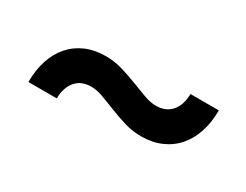

<svg xmlns="http://www.w3.org/2000/svg" viewBox="-35 -549 650 507"><g transform="rotate(30 290.0 -295.5)"><path d="M377.5 -316.5C366.2 -316.5 353.8 -319 340.2 -324C326.8 -329 312.5 -334.4 297.5 -340.2C282.5 -346.1 266.7 -351.5 250 -356.5C233.3 -361.5 216.3 -364 199 -364C176.3 -364 156.1 -360.2 138.2 -352.5C120.4 -344.8 105.3 -333.9 93 -319.8C80.7 -305.6 71.2 -288.6 64.7 -268.8C58.2 -248.9 55 -226.8 55 -202.5H141.5C141.8 -224.8 147.6 -242.5 158.7 -255.5C169.9 -268.5 185.5 -275 205.5 -275C216.8 -275 229.2 -272.5 242.7 -267.5C256.2 -262.5 270.5 -257 285.5 -251C300.5 -245 316.2 -239.5 332.7 -234.5C349.2 -229.5 366.3 -227 384 -227C406.7 -227 426.9 -230.9 444.7 -238.8C462.6 -246.6 477.7 -257.6 490 -271.8C502.3 -285.9 511.8 -302.9 518.2 -322.8C524.8 -342.6 528 -364.7 528 -389H441.5C441.2 -366.3 435.4 -348.6 424.2 -335.8C413.1 -322.9 397.5 -316.5 377.5 -316.5Z"/></g></svg>

Font: Lato Semibold
Style: Regular
Weight: 600
Designer: Lukasz Dziedzic
Foundry: tyPoland Lukasz Dziedzic
Version: Version 2.006; 2014-01-15